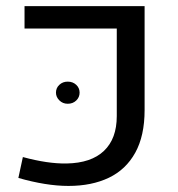

<svg xmlns="http://www.w3.org/2000/svg" viewBox="-20 -595 578 623"><path d="M202.1 8.3Q165.5 8.3 124.8 1.7Q84 -4.9 39.6 -17.6L54.2 -85.4Q134.8 -63.5 195.8 -64.5Q275.9 -65.9 317.4 -105.5Q358.9 -145 358.9 -218.3V-502.4H59.6V-575.2H449.2V-237.8Q449.2 -154.3 418.9 -99.6Q388.7 -44.9 333.3 -18.3Q277.8 8.3 202.1 8.3ZM199.7 -258.3Q183.6 -258.3 172.6 -269.3Q161.6 -280.3 161.6 -294.4Q161.6 -309.6 172.6 -319.8Q183.6 -330.1 199.7 -330.1Q216.3 -330.1 227.3 -319.8Q238.3 -309.6 238.3 -294.4Q238.3 -279.3 227.3 -268.8Q216.3 -258.3 199.7 -258.3Z"/></svg>

Font: Heebo
Style: Regular
Weight: 400
Designer: Oded Ezer
Foundry: Ezer Type House
Version: Version 3.100